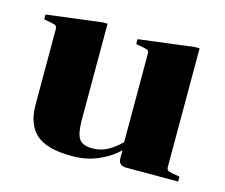

<svg xmlns="http://www.w3.org/2000/svg" viewBox="-85 -672 936 798"><g transform="rotate(15 383.0 -273.0)"><path d="M481 -32V-66Q450 -34 398.5 -11Q347 12 284 12Q175 12 129 -29.5Q83 -71 83 -156V-479Q83 -490 78.5 -494Q74 -498 59 -501L26 -507V-528L264 -558H285V-144Q285 -86 300 -63.5Q315 -41 358 -41Q394 -41 423.5 -57.5Q453 -74 479 -100V-479Q479 -490 474.5 -494Q470 -498 455 -501L422 -507V-528L660 -558H681V-49Q681 -38 685.5 -34Q690 -30 705 -27L738 -21V0H514Q481 0 481 -32Z"/></g></svg>

Font: Chonburi
Style: Regular
Weight: 400
Designer: Thanarat Vachiruckul and Stawix Ruecha
Foundry: Cadson Demak & Katatrad
Version: Version 1.000